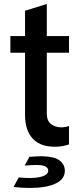

<svg xmlns="http://www.w3.org/2000/svg" viewBox="-20 -717 397 947"><path d="M320.3 -4.9Q320.3 -27.3 320.3 -95.7Q313.5 -92.8 302.7 -90.8Q293 -88.9 283.2 -88.9Q252.9 -88.9 232.4 -104.5Q210.9 -120.1 210.9 -157.2Q210.9 -256.8 210.9 -457Q238.3 -457 320.3 -457Q320.3 -477.5 320.3 -539.1Q293 -539.1 210.9 -539.1Q210.9 -578.1 210.9 -697.3Q184.6 -688.5 103.5 -664.1Q103.5 -632.8 103.5 -539.1Q85.9 -539.1 31.2 -539.1Q31.2 -518.6 31.2 -457Q48.8 -457 103.5 -457Q103.5 -380.9 103.5 -151.4Q103.5 -72.3 142.6 -32.2Q163.1 -10.7 193.4 -1Q219.7 6.8 252 6.8Q273.4 6.8 292 2.9Q310.5 -1 320.3 -4.9ZM299.8 125Q299.8 94.7 273.4 74.2Q250 55.7 191.4 53.7Q185.5 53.7 179.7 53.7Q168 53.7 154.3 54.7Q139.6 55.7 125 56.6Q117.2 71.3 101.6 99.6Q118.2 98.6 131.8 97.7Q146.5 96.7 158.2 96.7Q188.5 96.7 203.1 103.5Q217.8 110.4 217.8 125Q217.8 142.6 191.4 152.3Q165 161.1 123 161.1Q111.3 161.1 98.6 160.2Q85.9 159.2 72.3 158.2Q63.5 173.8 46.9 205.1Q68.4 207 88.9 209Q108.4 210 127 210Q208 210 253.9 188.5Q299.8 167 299.8 125Z"/></svg>

Font: DaxlinePro-Medium
Style: Medium
Weight: 400
Designer: Hans Reichel
Version: Version 7.502; 2006